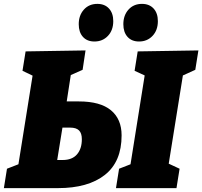

<svg xmlns="http://www.w3.org/2000/svg" viewBox="-35 -970 1043 990"><path d="M372 -447Q482 -447 537 -401.5Q592 -356 592 -272Q592 -136 505.5 -68Q419 0 264 0H-15L1 -100L60 -123L133 -580L81 -605L97 -705L406 -710L391 -610L330 -583L309 -447ZM988 -710 972 -610 908 -581 835 -126 891 -100 875 0H563L579 -100L638 -123L711 -581L659 -605L675 -705ZM288 -145Q337 -145 362 -174Q387 -203 387 -252Q387 -283 372.5 -297.5Q358 -312 327 -312H287L260 -145ZM371 -845Q371 -891 397.5 -920.5Q424 -950 467 -950Q505 -950 527 -926Q549 -902 549 -861Q549 -814 521.5 -785Q494 -756 452 -756Q414 -756 392.5 -780Q371 -804 371 -845ZM601 -845Q601 -891 627.5 -920.5Q654 -950 697 -950Q735 -950 757 -926Q779 -902 779 -861Q779 -814 751.5 -785Q724 -756 682 -756Q644 -756 622.5 -780Q601 -804 601 -845Z"/></svg>

Font: Bitter Pro Black
Style: Italic
Weight: 900
Italic angle: -9°
Designer: Sol Matas, and Bitter project Authors
Foundry: Sol Matas
Version: Version 1.010